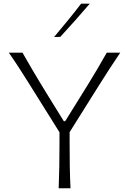

<svg xmlns="http://www.w3.org/2000/svg" viewBox="-20 -1017 705 1037"><path d="M296.9 0H360.8Q357.9 -62 356.9 -119.1Q356 -176.3 356 -243.7V-303.2L519 -563Q544.9 -604 572.5 -646.7Q600.1 -689.5 629.4 -732.4H556.6Q526.9 -680.2 504.4 -642.1Q481.9 -604 460.4 -569.1Q439 -534.2 412.1 -491.2L332 -362.3H324.7L242.2 -495.6Q217.3 -536.6 196.5 -570.3Q175.8 -604 153.8 -641.8Q131.8 -679.7 101.6 -732.4H27.8Q62.5 -682.1 87.6 -643.1Q112.8 -604 138.7 -562.5L301.3 -302.7V-243.7Q301.3 -176.3 300.3 -119.1Q299.3 -62 296.9 0ZM272 -816.9 305.7 -817.9Q346.7 -862.8 386.5 -907.2Q426.3 -951.7 464.8 -997.1H418Q383.3 -951.7 346.4 -906.7Q309.6 -861.8 272 -816.9Z"/></svg>

Font: Pinar VF
Style: Regular
Weight: 300
Designer: Amin Abedi
Version: Version 2.000